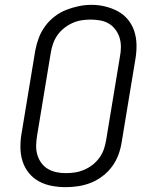

<svg xmlns="http://www.w3.org/2000/svg" viewBox="-20 -766 640 794"><path d="M251 8Q222 8 193.5 2.5Q165 -3 141 -16Q117 -29 99.5 -50.5Q82 -72 73.5 -98.5Q65 -125 64.5 -154.5Q64 -184 69 -213L126 -558Q131 -584 140.5 -609.5Q150 -635 166.5 -657.5Q183 -680 205.5 -697.5Q228 -715 253.5 -725Q279 -735 305.5 -740.5Q332 -746 358 -746Q388 -746 416 -739Q444 -732 468 -719Q492 -706 509.5 -684.5Q527 -663 535.5 -636.5Q544 -610 544.5 -580.5Q545 -551 540 -522L483 -177Q479 -151 469.5 -125.5Q460 -100 443.5 -77.5Q427 -55 404 -37.5Q381 -20 355.5 -10Q330 0 303.5 4Q277 8 251 8ZM252 -50Q272 -50 291 -53Q310 -56 328.5 -64Q347 -72 363 -84.5Q379 -97 391 -113.5Q403 -130 409.5 -149Q416 -168 419 -187L476 -532Q480 -552 480 -572Q480 -592 474.5 -610Q469 -628 457.5 -643.5Q446 -659 430 -668.5Q414 -678 394.5 -681.5Q375 -685 355 -685Q336 -685 317 -682Q298 -679 280 -671Q262 -663 245.5 -650Q229 -637 217.5 -620.5Q206 -604 199.5 -585.5Q193 -567 190 -548L133 -203Q130 -184 129.5 -164Q129 -144 134.5 -125.5Q140 -107 151 -92Q162 -77 178 -67.5Q194 -58 213 -54Q232 -50 252 -50Z"/></svg>

Font: Iosevka Slab LtExObl
Style: Regular
Weight: 300
Width: 7
Italic angle: -9°
Monospace: yes
Designer: Belleve Invis
Foundry: Belleve Invis
Version: Version 11.1.0; ttfautohint (v1.8.3)